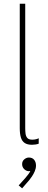

<svg xmlns="http://www.w3.org/2000/svg" viewBox="-20 -772 259 1029"><path d="M151.4 3.9Q127 3.9 112.5 -5.6Q98.1 -15.1 92 -34.9Q85.9 -54.7 85.9 -85V-752H115.2V-85Q115.2 -69.8 116.9 -55.7Q118.7 -41.5 126.5 -32.5Q134.3 -23.4 153.3 -23.4Q163.6 -23.4 173.3 -25.9Q183.1 -28.3 187.5 -31.2V-2Q180.2 1 170.2 2.4Q160.2 3.9 151.4 3.9ZM98.6 237.3 80.1 221.7 116.2 181.6Q127 168.9 133.5 159.9Q140.1 150.9 142.8 143.3Q145.5 135.7 144.5 127.9L158.2 126Q153.8 134.8 148.4 140.1Q143.1 145.5 134.8 145.5Q121.6 145.5 110.1 134.8Q98.6 124 98.6 107.4Q98.6 91.8 110.1 82Q121.6 72.3 134.8 72.3Q153.3 72.3 163.1 84.5Q172.9 96.7 172.9 115.2Q172.9 130.4 166.3 145.8Q159.7 161.1 151.1 173.8Q142.6 186.5 136.7 193.4Z"/></svg>

Font: Reddit Sans ExtraLight
Style: Regular
Weight: 250
Designer: Stephen Hutchings
Foundry: Reddit
Version: Version 1.014